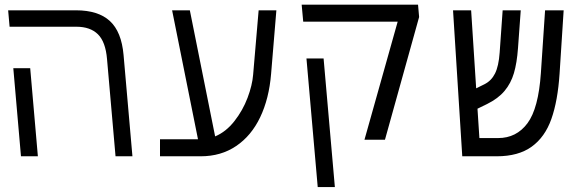

<svg xmlns="http://www.w3.org/2000/svg" viewBox="-20 -652 2440 801"><path d="M298.5 -540.5H20L14 -609H297Q390 -609 438.5 -564.2Q487 -519.5 495.5 -422.5L532.5 0H462L426.5 -405.5Q420.5 -477.5 388.5 -509Q356.5 -540.5 298.5 -540.5ZM35.5 -367.5H106L138 0H67.5Z M647.5 -71H806L698 -609H772L877.5 -83Q923 -102 958 -146.8Q993 -191.5 1012.8 -244Q1032.5 -296.5 1036 -340L1059 -609H1133L1111 -344Q1102.5 -240.5 1065.5 -163Q1028.5 -85.5 965.2 -42.8Q902 0 817.5 0H647.5Z M1639 -561.5H1245L1238.5 -632.5H1724L1728.5 -581L1586 -69H1500.5ZM1258.5 -408H1330L1377 128.5H1305.5Z M1870 -609H1945.5L1966.5 -283.5L2001 -300.5Q2030 -315 2045.2 -345.5Q2060.5 -376 2064.5 -432.5L2077 -609H2152.5L2141 -451Q2136.5 -389 2124 -346.8Q2111.5 -304.5 2085 -272.8Q2058.5 -241 2012 -218L1972 -198.5L1980 -76H2058Q2134.5 -76 2180.5 -137.8Q2226.5 -199.5 2236.5 -347.5L2254 -609H2331.5L2314.5 -345Q2307 -231 2280.2 -155.5Q2253.5 -80 2198 -40Q2142.5 0 2052.5 0H1908.5Z"/></svg>

Font: JuliaMono Light
Style: Italic
Weight: 300
Italic angle: -9°
Monospace: yes
Designer: cormullion
Foundry: corm
Version: Version 0.054; ttfautohint (v1.8.4)